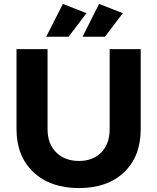

<svg xmlns="http://www.w3.org/2000/svg" viewBox="-20 -950 800 977"><path d="M64 -293V-700H222V-293Q222 -218 266 -174.5Q310 -131 382 -131Q453 -131 495.5 -174.5Q538 -218 538 -293V-700H696V-293Q696 -154 611.5 -73.5Q527 7 382 7Q236 7 150 -74Q64 -155 64 -293ZM215 -763 300 -930 420 -883 329 -763ZM400 -763 484 -930 605 -883 514 -763Z"/></svg>

Font: Trueno
Style: SBd
Weight: 600
Designer: Julieta Ulanovsky
Foundry: Julieta Ulanovsky
Version: Version 3.001b